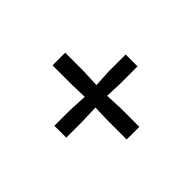

<svg xmlns="http://www.w3.org/2000/svg" viewBox="-97 -747 863 863"><g transform="rotate(-45 334.5 -315.0)"><path d="M294 -79.5V-195L296.5 -280.5L205 -277.5H108V-353H205L296.5 -348.5L294 -435.5V-551H374.5V-435.5L371 -348.5L450 -353H561V-277.5H450L371 -280.5L374.5 -195V-79.5Z"/></g></svg>

Font: Merriweather 36pt Medium
Style: Regular
Weight: 500
Version: Version 2.100